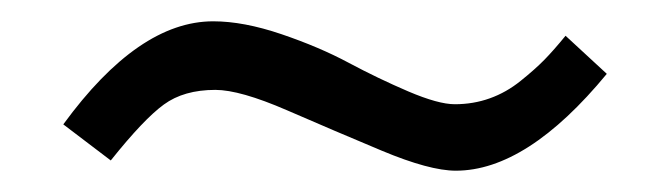

<svg xmlns="http://www.w3.org/2000/svg" viewBox="-20 -405 635 182"><path d="M40 -287.1Q111.3 -384.8 182.1 -384.8Q210.9 -384.8 246.8 -372.6Q282.7 -360.4 310.5 -345.5Q338.4 -330.6 366.9 -318.4Q395.5 -306.2 411.1 -306.2Q428.7 -306.2 444.3 -311.8Q460 -317.4 473.6 -328.4Q487.3 -339.4 496.1 -348.4Q504.9 -357.4 516.1 -371.1L555.2 -335Q479.5 -243.2 412.1 -243.2Q387.2 -243.2 341.8 -262.2Q296.4 -281.2 252 -300.5Q207.5 -319.8 184.1 -319.8Q154.3 -319.8 135.3 -305.9Q116.2 -292 85 -252.9Z"/></svg>

Font: Kelly Slab
Style: Regular
Weight: 400
Designer: Denis Masharov
Foundry: Denis Masharov
Version: Version 1.001